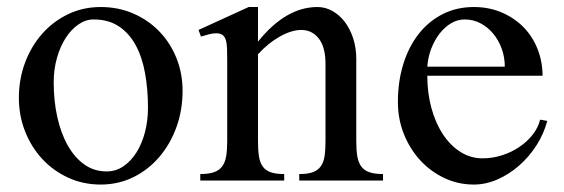

<svg xmlns="http://www.w3.org/2000/svg" viewBox="-20 -504 1575 536"><path d="M277.8 -25.4Q303.2 -25.4 324.2 -39.6Q345.2 -53.7 360.6 -77.9Q376 -102.1 384.5 -134.3Q393.1 -166.5 393.1 -203.1Q393.1 -254.4 385 -299.3Q377 -344.2 358.9 -377.7Q340.8 -411.1 311.8 -430.4Q282.7 -449.7 241.2 -449.7Q219.2 -449.7 199 -435.8Q178.7 -421.9 163.3 -397.9Q147.9 -374 138.9 -342Q129.9 -310.1 129.9 -273.9Q129.9 -222.7 139.9 -177.5Q149.9 -132.3 168.9 -98.4Q188 -64.5 215.3 -44.9Q242.7 -25.4 277.8 -25.4ZM261.2 11.2Q211.9 11.2 170.2 -8.1Q128.4 -27.3 97.9 -60.3Q67.4 -93.3 50 -137.2Q32.7 -181.2 32.7 -230.5Q32.7 -283.2 50 -329.3Q67.4 -375.5 97.9 -409.9Q128.4 -444.3 170.2 -464.4Q211.9 -484.4 261.2 -484.4Q310.5 -484.4 352.5 -466.1Q394.5 -447.8 425 -416Q455.6 -384.3 472.7 -341.6Q489.7 -298.8 489.7 -250.5Q489.7 -196.8 472.7 -149.4Q455.6 -102.1 425 -66.2Q394.5 -30.3 352.5 -9.5Q310.5 11.2 261.2 11.2Z M614.3 -333Q614.3 -353.5 613.8 -368.2Q613.3 -382.8 610.4 -392.3Q607.4 -401.9 601.1 -406.5Q594.7 -411.1 583 -411.1Q574.7 -411.1 564.9 -408.7Q555.2 -406.2 541 -401.9L534.2 -420.4L674.3 -484.4H700.2V-387.7Q777.8 -484.4 866.2 -484.4Q888.7 -484.4 908.4 -473.1Q928.2 -461.9 942.9 -442.4Q957.5 -422.9 966.1 -396.5Q974.6 -370.1 974.6 -339.8V-109.9Q974.6 -85 977.5 -67.6Q980.5 -50.3 988.5 -39.3Q996.6 -28.3 1011.2 -23.2Q1025.9 -18.1 1049.3 -18.1V0H815.4V-18.1Q838.9 -18.1 853 -23.2Q867.2 -28.3 875.2 -39.3Q883.3 -50.3 886 -67.6Q888.7 -85 888.7 -109.9V-325.2Q888.7 -372.6 869.9 -396.5Q851.1 -420.4 820.8 -420.4Q807.1 -420.4 791.7 -415.5Q776.4 -410.6 760.5 -401.6Q744.6 -392.6 729.2 -380.1Q713.9 -367.7 700.2 -352.5V-109.9Q700.2 -85 702.9 -67.6Q705.6 -50.3 713.4 -39.3Q721.2 -28.3 735.6 -23.2Q750 -18.1 773.4 -18.1V0H539.1V-18.1Q562.5 -18.1 577.1 -23.2Q591.8 -28.3 600.1 -39.3Q608.4 -50.3 611.3 -67.6Q614.3 -85 614.3 -109.9Z M1389.2 -317.9Q1389.2 -344.7 1380.4 -368.7Q1371.6 -392.6 1356.4 -410.6Q1341.3 -428.7 1321 -439.2Q1300.8 -449.7 1277.3 -449.7Q1257.3 -449.7 1239.5 -439.2Q1221.7 -428.7 1207.5 -410.6Q1193.4 -392.6 1184.1 -368.7Q1174.8 -344.7 1172.9 -317.9ZM1302.7 11.2Q1258.8 11.2 1220.2 -7.1Q1181.6 -25.4 1152.8 -56.9Q1124 -88.4 1107.4 -130.1Q1090.8 -171.9 1090.8 -219.2Q1090.8 -276.9 1106 -325.4Q1121.1 -374 1148.9 -409.4Q1176.8 -444.8 1215.8 -464.6Q1254.9 -484.4 1302.7 -484.4Q1345.2 -484.4 1380.6 -469.2Q1416 -454.1 1441.4 -428.2Q1466.8 -402.3 1480.7 -367.2Q1494.6 -332 1494.6 -292.5H1172.9Q1172.9 -244.6 1184.3 -202.6Q1195.8 -160.6 1216.3 -129.4Q1236.8 -98.1 1265.1 -80.1Q1293.5 -62 1327.1 -62Q1354.5 -62 1380.9 -70.3Q1407.2 -78.6 1429.2 -93.3Q1451.2 -107.9 1466.8 -127.7Q1482.4 -147.5 1487.8 -169.9L1507.8 -166.5Q1498 -129.9 1477.3 -97.7Q1456.5 -65.4 1428.7 -41.3Q1400.9 -17.1 1368.4 -2.9Q1335.9 11.2 1302.7 11.2Z"/></svg>

Font: Khmer Busra Bunong
Style: Regular
Weight: 400
Designer: D. Kanjahn
Version: Version 7.100; 2014